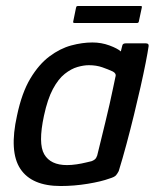

<svg xmlns="http://www.w3.org/2000/svg" viewBox="-20 -616 522 642"><path d="M183 6Q86 6 48 -51.5Q10 -109 37 -230Q53 -306 81.5 -353.5Q110 -401 145.5 -427.5Q181 -454 218 -464Q255 -474 289 -474Q319 -474 346 -464Q373 -454 384 -444L389 -464Q390 -468 393 -469.5Q396 -471 400 -471H468Q478 -471 477 -462Q474 -441 467 -405.5Q460 -370 450 -325.5Q440 -281 428 -232Q416 -183 403 -134.5Q390 -86 377 -44Q373 -36 368 -30Q363 -24 346 -19Q319 -9 273.5 -1.5Q228 6 183 6ZM204 -64Q219 -64 236 -66.5Q253 -69 267 -72.5Q281 -76 286 -77Q292 -79 297 -83Q302 -87 305 -96Q311 -120 318 -149Q325 -178 332.5 -208.5Q340 -239 346.5 -268Q353 -297 358 -321Q363 -345 366 -359Q368 -365 365.5 -369.5Q363 -374 357 -377Q342 -384 322 -391Q302 -398 277 -398Q260 -398 239 -392Q218 -386 196.5 -369Q175 -352 157 -318.5Q139 -285 127 -229Q107 -136 128 -100Q149 -64 204 -64ZM444 -543Q443 -541 442 -540Q441 -539 435 -539H231Q226 -539 225 -540.5Q224 -542 225 -545L234 -589Q235 -594 236.5 -595Q238 -596 243 -596H448Q453 -596 454 -595Q455 -594 454 -590Z"/></svg>

Font: Glory Medium
Style: Italic
Weight: 500
Italic angle: -12°
Version: Version 1.011